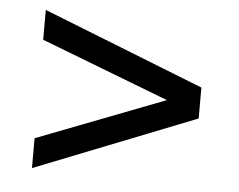

<svg xmlns="http://www.w3.org/2000/svg" viewBox="-40 -616 661 532"><g transform="rotate(5 291.0 -350.0)"><path d="M66.9 -129.9V-212.9L422.9 -350.1L66.9 -486.8V-569.8L515.1 -393.1V-307.1Z"/></g></svg>

Font: Montserrat Medium
Style: Regular
Weight: 500
Designer: Julieta Ulanovsky
Foundry: Julieta Ulanovsky
Version: Version 7.200